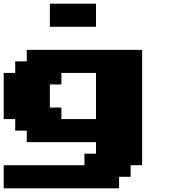

<svg xmlns="http://www.w3.org/2000/svg" viewBox="-20 -895 915 1040"><path d="M0 125H625V62.5H687.5V0H750V-625H125V-562.5H62.5V-500H0V-250H62.5V-187.5H125V-125H500V-62.5H437.5V0H0ZM500 -250H312.5V-312.5H250V-437.5H312.5V-500H500ZM250 -750H500V-875H250Z"/></svg>

Font: Faithful 32x
Style: Bold
Weight: 400
Foundry: Faithful Resource Pack
Version: Version 1.0; January 27, 2023